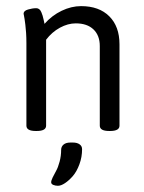

<svg xmlns="http://www.w3.org/2000/svg" viewBox="-20 -420 462 618"><path d="M95.1 1.6Q65 1.6 65 -15.5V-281Q65 -298.5 64 -314.1Q63 -329.8 61.6 -340.3Q60.2 -350.8 59.1 -358.7Q57.9 -366.6 56.9 -371Q55.9 -375.3 55.9 -375.7Q55.9 -385.3 70.2 -389.4Q84.4 -393.6 96.7 -393.6Q101.9 -393.6 106 -390.6Q110.2 -387.6 113 -380.9Q115.7 -374.2 117.1 -369.8Q118.5 -365.4 120.7 -355.5Q122.9 -345.6 123.3 -343.2Q147 -370.2 178.4 -385.3Q209.7 -400.3 241 -400.3Q298.9 -400.3 331.7 -367.6Q364.6 -334.9 364.6 -277.4V-15.5Q364.6 1.6 334.5 1.6H331.4Q301.2 1.6 301.2 -15.5V-271.9Q301.2 -306 280.8 -325.4Q260.4 -344.8 223.9 -344.8Q198.6 -344.8 172.8 -330.8Q147 -316.7 128.4 -292.1V-15.5Q128.4 1.6 98.3 1.6ZM166.5 178Q158.5 178 151.6 175.2Q144.7 172.4 144.7 166.5Q144.7 161.3 149.6 151Q154.6 140.7 160.7 129.8Q166.9 118.9 171.8 100.5Q176.8 82 176.8 62.6Q176.8 51.9 184.5 45.4Q192.2 38.8 206.9 38.8H214.4Q228.3 38.8 236.2 44.6Q244.2 50.3 244.2 60.2Q244.2 85.6 235.6 108.8Q227.1 132 214.6 146.5Q202.1 160.9 189.3 169.4Q176.4 178 166.5 178Z"/></svg>

Font: Jaldi
Style: Regular
Weight: 400
Designer: Pablo Cosgaya and Nicolas Silva
Foundry: Omnibus-Type
Version: Version 1.001;PS 001.001;hotconv 1.0.70;makeotf.lib2.5.58329